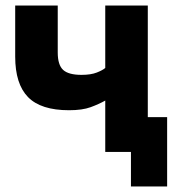

<svg xmlns="http://www.w3.org/2000/svg" viewBox="-20 -550 645 695"><path d="M454 125V0H361V-186Q338 -173 308 -162Q278 -151 230 -151Q128 -151 81.5 -198.5Q35 -246 35 -345V-530H189V-360Q189 -315 208.5 -297Q228 -279 275 -279Q309 -279 330.5 -287.5Q352 -296 361 -304V-530H515V-126H585V125Z"/></svg>

Font: Golos Text
Style: Bold
Weight: 700
Designer: A.Korolkova, Vitaly Kuzmin
Foundry: ParaType Ltd
Version: Version 2.004